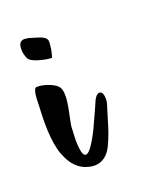

<svg xmlns="http://www.w3.org/2000/svg" viewBox="-106 -362 254 318"><g transform="rotate(-20 21.0 -202.5)"><path d="M-7.8 -88.4Q-23.9 -95.7 -32.7 -114.3Q-37.6 -124.5 -39.1 -131.8Q-43.9 -150.9 -43.9 -178.7Q-43.9 -192.9 -43 -208.5Q-43 -237.3 -37.1 -239.7Q-37.1 -239.7 -33.7 -239.7Q-24.9 -239.7 -13.2 -234.9Q-1.5 -230 1.5 -223.6Q3.9 -218.8 3.9 -209.5Q3.9 -199.7 0 -181.2Q-3.9 -162.6 -4.4 -158.7Q-5.4 -140.1 -5.4 -135.3Q-5.4 -122.6 -3.4 -113.8Q-1.5 -106.4 2.4 -106.4Q7.3 -106.4 14.9 -117.9Q22.5 -129.4 28.8 -142.8Q35.2 -156.2 41.5 -170.4Q47.9 -184.6 48.3 -186Q53.2 -195.3 58.1 -195.3Q63 -195.3 64.5 -188.5Q66.4 -179.2 62.5 -168.9Q60.5 -163.1 56.6 -149.7Q52.7 -136.2 49.3 -126.7Q45.9 -117.2 40.8 -106.4Q35.6 -95.7 27.6 -90.1Q19.5 -84.5 9.8 -84.5Q3.9 -84.5 -3.4 -86.9ZM-5.9 -315.9Q7.3 -312 8.8 -305.7Q9.8 -302.7 7.8 -289.1Q4.9 -276.4 4.4 -276.4H2.9Q-4.4 -276.4 -18.1 -280.3Q-31.7 -284.2 -34.7 -290Q-38.6 -297.9 -38.6 -307.1Q-38.6 -321.3 -27.8 -321.3Q-26.4 -321.3 -20.5 -320.3Z"/></g></svg>

Font: Sintesa 3
Style: 3
Weight: 400
Version: Version 001.000